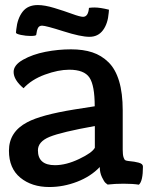

<svg xmlns="http://www.w3.org/2000/svg" viewBox="-20 -731 605 764"><path d="M413.6 -692.4 412.6 -680.2Q409.2 -636.7 389.6 -610.6Q370.1 -584.5 335.9 -584.5Q301.3 -584.5 231.7 -606.7Q162.1 -628.9 147.5 -628.9Q136.2 -628.9 131.3 -620.1Q126.5 -611.3 124 -591.8Q121.6 -587.9 101.1 -587.9Q83.5 -587.9 63.5 -592Q43.5 -596.2 43.5 -601.1L44.9 -614.7Q49.3 -657.2 69.8 -684.1Q90.3 -710.9 130.4 -710.9Q157.7 -710.9 196.3 -699.2Q234.9 -687.5 266.8 -675.8Q298.8 -664.1 310.5 -664.1Q331.1 -664.1 334 -699.7Q344.2 -701.2 356 -701.2Q378.4 -701.2 413.6 -692.4ZM377 -66.4Q341.3 -28.8 286.9 -7.8Q232.4 13.2 176.3 13.2Q106.4 13.2 61 -23.9Q15.6 -61 15.6 -131.3Q15.6 -206.5 88.4 -244.6Q143.1 -273.9 275.9 -295.4Q300.8 -299.8 356.9 -308.1Q356.9 -391.1 335.9 -422.4Q314.9 -453.6 255.4 -453.6Q211.9 -453.6 158.7 -434.1Q105.5 -414.6 73.7 -379.9Q34.2 -413.1 34.2 -444.8Q34.2 -472.2 71.8 -493.4Q109.4 -514.6 160.4 -524.7Q211.4 -534.7 262.7 -534.7Q311 -534.7 347.4 -522.7Q383.8 -510.7 411.6 -483.4Q439.5 -456.1 453.9 -408.2Q468.3 -360.4 468.3 -292V-135.7Q468.3 -115.7 471.4 -105.7Q474.6 -95.7 478.5 -93.5Q482.4 -91.3 491.2 -90.3Q506.3 -88.9 513.7 -87.6Q521 -86.4 530.8 -84Q540.5 -81.5 544.7 -77.6Q548.8 -73.7 548.8 -67.9Q548.8 -10.3 532.7 3.9Q509.3 0 471.7 0Q437.5 0 408.2 3.4Q404.8 1 399.7 -3.4Q394.5 -7.8 385.7 -25.9Q377 -43.9 377 -66.4ZM198.7 -73.7Q243.2 -73.7 294.9 -98.4Q346.7 -123 357.4 -143.1V-229.5Q224.1 -205.6 177.5 -186.5Q130.9 -167.5 130.9 -132.8Q130.9 -73.7 198.7 -73.7Z"/></svg>

Font: Coustard
Style: Regular
Weight: 400
Foundry: vernon adams
Version: Version 1.001